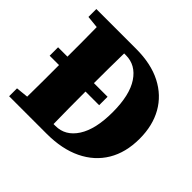

<svg xmlns="http://www.w3.org/2000/svg" viewBox="-156 -833 1015 1015"><g transform="rotate(45 351.5 -326.0)"><path d="M398 -303H296Q296 -239 296.5 -180Q297 -121 298 -62H312Q386 -62 430.5 -131Q475 -200 475 -327Q475 -455 430 -522.5Q385 -590 311 -590H298Q297 -535 296.5 -479Q296 -423 296 -366H398ZM28 -593V-652H326Q437 -652 515 -612Q593 -572 634 -499.5Q675 -427 675 -329Q675 -226 631 -152.5Q587 -79 505 -39.5Q423 0 309 0H28V-59L97 -66Q98 -126 98 -186.5Q98 -247 98 -303H28V-366H98Q98 -421 98 -476Q98 -531 97 -586Z"/></g></svg>

Font: Source Serif Pro Black
Style: Regular
Weight: 900
Designer: Frank Grießhammer
Foundry: Adobe Systems Incorporated
Version: Version 3.001;hotconv 1.0.111;makeotfexe 2.5.65597